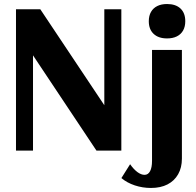

<svg xmlns="http://www.w3.org/2000/svg" viewBox="-20 -746 972 951"><path d="M59.2 0V-700H179.7L518 -192.9L496.7 -185.9V-700H581V0H457.8L115.3 -514.2L143.5 -521.2V0ZM727.5 185Q686.1 185 647.5 172.2Q608.8 159.3 581.3 136L624.4 67.4Q642.4 93 660.8 106.5Q679.2 120 696 120Q713.6 120 723.3 102Q733 84 733 50.8V-498.7H881V39.7Q881 84.2 862.4 117Q843.8 149.8 809.7 167.4Q775.6 185 727.5 185ZM807.5 -555.7Q765 -555.7 741 -578.2Q717 -600.6 717 -640.9Q717 -667.9 727.9 -686.9Q738.8 -706 758.9 -716Q779.1 -726.1 807.5 -726.1Q850.2 -726.1 874 -703.8Q897.7 -681.5 897.7 -640.9Q897.7 -613.9 886.9 -594.9Q876.2 -575.8 856 -565.8Q835.9 -555.7 807.5 -555.7Z"/></svg>

Font: Sutasoma
Style: Regular
Weight: 400
Designer: Izhar Fathurrohim, Akbar Rohmanto, Arusyal Khofiqoini
Foundry: Kiwari Kolektiv
Version: Version 1.102